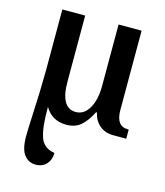

<svg xmlns="http://www.w3.org/2000/svg" viewBox="-115 -623 815 950"><g transform="rotate(15 292.5 -148.0)"><path d="M75 116Q75 90 79 2Q85 -113 86 -225V-536H203V-198Q203 -63 281 -63Q323 -63 348.5 -106.5Q374 -150 374 -222V-536H492V-130Q492 -47 552 -47H557V0H491Q449 0 421 -23Q393 -46 383 -88H379Q355 -40 326 -15Q297 10 252 10Q178 10 142 -52Q141 53 158.5 102.5Q176 152 232 160Q232 195 211.5 217.5Q191 240 156 240Q120 240 97.5 211Q75 182 75 116Z"/></g></svg>

Font: Noto Serif NarrowSemiBold
Style: Regular
Weight: 600
Width: 4
Designer: Monotype Design Team
Foundry: Monotype Imaging Inc.
Version: Version 1.001